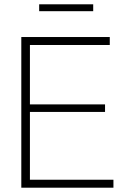

<svg xmlns="http://www.w3.org/2000/svg" viewBox="-20 -872 575 892"><path d="M79 0V-700H490V-663H119V-387H468V-352H119V-37H507V0ZM162 -820V-852H413V-820Z"/></svg>

Font: Georama ExtraLight
Style: Regular
Weight: 250
Version: Version 1.001